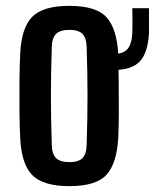

<svg xmlns="http://www.w3.org/2000/svg" viewBox="-20 -628 529 656"><path d="M217 8Q127 8 90 -30Q53 -68 49 -157Q47 -195 46.5 -247Q46 -299 46.5 -351.5Q47 -404 49 -444Q53 -532 89.5 -570Q126 -608 217 -608Q308 -608 343.5 -569.5Q379 -531 384 -444Q385 -405 385.5 -353Q386 -301 386 -249Q386 -197 384 -157Q379 -69 343.5 -30.5Q308 8 217 8ZM217 -74Q248 -74 261.5 -87.5Q275 -101 276 -131Q279 -219 279 -300.5Q279 -382 276 -469Q275 -499 261.5 -512.5Q248 -526 217 -526Q186 -526 172 -512.5Q158 -499 157 -469Q154 -382 154 -300Q154 -218 157 -131Q158 -101 172 -87.5Q186 -74 217 -74ZM370 -389Q362 -389 353 -389.5Q344 -390 338 -391V-444Q346 -443 354 -442.5Q362 -442 369 -443Q401 -444 415.5 -460.5Q430 -477 432 -514Q432 -522 432.5 -539Q433 -556 432.5 -573Q432 -590 432 -600H489Q489 -591 489 -573.5Q489 -556 489 -539Q489 -522 489 -514Q485 -447 457.5 -418Q430 -389 370 -389Z"/></svg>

Font: Big Shoulders Display
Style: Bold
Weight: 700
Designer: Patric King
Foundry: XO Type Co
Version: Version 1.000; ttfautohint (v1.8.2)